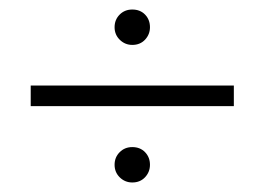

<svg xmlns="http://www.w3.org/2000/svg" viewBox="-20 -516 561 407"><path d="M45.1 -291V-334.7H475.7V-291ZM260.4 -129.2Q245.1 -129.2 234 -139.9Q222.9 -150.7 222.9 -166.7Q222.9 -182.6 233.7 -193.4Q244.4 -204.2 260.4 -204.2Q277.1 -204.2 287.5 -193.4Q297.9 -182.6 297.9 -166.7Q297.9 -151.4 287.5 -140.3Q277.1 -129.2 260.4 -129.2ZM260.4 -420.8Q245.1 -420.8 234 -431.6Q222.9 -442.4 222.9 -458.3Q222.9 -474.3 233.7 -485.1Q244.4 -495.8 260.4 -495.8Q277.1 -495.8 287.5 -485.1Q297.9 -474.3 297.9 -458.3Q297.9 -443.1 287.5 -431.9Q277.1 -420.8 260.4 -420.8Z"/></svg>

Font: Afacad Flux Light
Style: Regular
Weight: 300
Designer: Kristian Moeller
Foundry: Dicotype
Version: Version 1.100